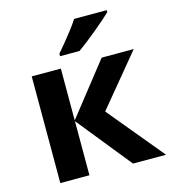

<svg xmlns="http://www.w3.org/2000/svg" viewBox="-113 -858 845 949"><g transform="rotate(-15 309.5 -383.0)"><path d="M436 -545.9H600.1L383.8 -284.2L619.1 0H450.2L227.1 -276.9V0H78.1V-545.9H227.1V-280.8ZM521 -766.1V-755.9Q506.8 -742.2 483.9 -722.2Q460.9 -702.1 434.6 -680.4Q408.2 -658.7 382.8 -638.9Q357.4 -619.1 338.4 -606H239.3V-619.1Q255.4 -637.7 276.6 -663.3Q297.9 -689 318.8 -716.3Q339.8 -743.7 354 -766.1Z"/></g></svg>

Font: Open Sans
Style: Bold
Weight: 700
Designer: Monotype Design Team
Foundry: Monotype Imaging Inc.
Version: Version 3.000; ttfautohint (v1.8.4)